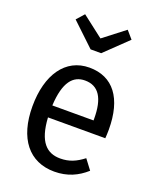

<svg xmlns="http://www.w3.org/2000/svg" viewBox="-157 -937 847 1042"><g transform="rotate(20 267.0 -416.0)"><path d="M305 -677 435 -802 397 -846 274 -751 151 -846 112 -802 244 -677ZM486 -301C486 -482 410 -582 273 -582C135 -582 53 -462 53 -279C53 -94 139 14 285 14C360 14 418 -13 467 -57L424 -114C381 -81 343 -64 291 -64C214 -64 161 -111 153 -251H484C485 -265 486 -283 486 -301ZM391 -320H153C160 -458 206 -508 274 -508C354 -508 391 -447 391 -330Z"/></g></svg>

Font: Glow Sans SC Condensed Medium
Style: Regular
Weight: 600
Width: 3
Designer: Ryoko NISHIZUKA (kana, bopomofo & ideographs); Paul D. Hunt (Latin, Greek & Cyrillic); Sandoll Communications, Soo-young
Version: Version 0.93